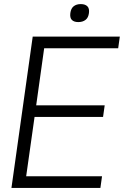

<svg xmlns="http://www.w3.org/2000/svg" viewBox="-20 -919 610 939"><path d="M363 -811Q342 -811 331.5 -821.5Q321 -832 324 -855Q327 -878 340.5 -888.5Q354 -899 375 -899Q396 -899 407 -888.5Q418 -878 415 -855Q412 -832 398 -821.5Q384 -811 363 -811ZM140 -740H566L558 -683H196L157 -404H492L484 -347H149L108 -57H479L471 0H36Z"/></svg>

Font: Plata Sans Light
Style: Italic
Weight: 300
Italic angle: -8°
Designer: Pablo Impallari, Andres Torresi, & Cristiano Sobral
Foundry: Pablo Impallari, Andres Torresi, & Cristiano Sobral
Version: Version 1.00;December 28, 2019;FontCreator 12.0.0.2547 64-bi